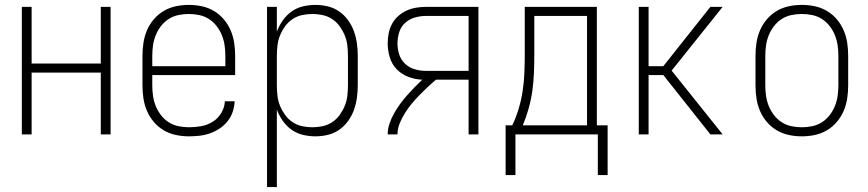

<svg xmlns="http://www.w3.org/2000/svg" viewBox="-20 -548 3540 783"><path d="M69 0V-520H109V-289H391V-520H431V0H391V-252H109V0Z M750 8Q724 8 697.5 2.5Q671 -3 648 -16.5Q625 -30 607.5 -50.5Q590 -71 579.5 -95.5Q569 -120 565 -146.5Q561 -173 561 -200V-320Q561 -347 565 -373.5Q569 -400 579.5 -424.5Q590 -449 607.5 -469.5Q625 -490 648 -503.5Q671 -517 697 -522.5Q723 -528 750 -528Q777 -528 803 -522.5Q829 -517 852 -503.5Q875 -490 892.5 -469.5Q910 -449 920.5 -424.5Q931 -400 935 -373.5Q939 -347 939 -320V-242H601V-200Q601 -178 604 -157Q607 -136 615 -116Q623 -96 636.5 -78.5Q650 -61 668 -49.5Q686 -38 707.5 -33.5Q729 -29 750 -29Q776 -29 801 -33.5Q826 -38 847.5 -51.5Q869 -65 882.5 -87.5Q896 -110 897 -135H937Q936 -113 929 -92Q922 -71 908.5 -54Q895 -37 876.5 -24.5Q858 -12 837 -4.5Q816 3 794 5.5Q772 8 750 8ZM601 -278H899V-320Q899 -342 896 -363Q893 -384 885 -404Q877 -424 863.5 -441.5Q850 -459 832 -470.5Q814 -482 793 -486.5Q772 -491 750 -491Q728 -491 707 -486.5Q686 -482 668 -470.5Q650 -459 636.5 -441.5Q623 -424 615 -404Q607 -384 604 -363Q601 -342 601 -320Z M1069 215V-520H1109V-419Q1118 -443 1133 -464.5Q1148 -486 1169 -501Q1190 -516 1215.5 -522Q1241 -528 1266 -528Q1292 -528 1317 -522Q1342 -516 1363 -501.5Q1384 -487 1399.5 -465.5Q1415 -444 1423.5 -420Q1432 -396 1435.5 -371Q1439 -346 1439 -320V-200Q1439 -174 1435.5 -149Q1432 -124 1423.5 -100Q1415 -76 1399.5 -54.5Q1384 -33 1363 -18.5Q1342 -4 1317 2Q1292 8 1266 8Q1241 8 1215.5 2Q1190 -4 1169 -19Q1148 -34 1133 -55.5Q1118 -77 1109 -101V215ZM1254 -29Q1275 -29 1296 -33.5Q1317 -38 1335 -50Q1353 -62 1365.5 -79.5Q1378 -97 1386 -116.5Q1394 -136 1396.5 -157.5Q1399 -179 1399 -200V-320Q1399 -341 1396.5 -362.5Q1394 -384 1386 -403.5Q1378 -423 1365.5 -440.5Q1353 -458 1335 -470Q1317 -482 1296 -486.5Q1275 -491 1254 -491Q1233 -491 1212 -486.5Q1191 -482 1173 -470Q1155 -458 1142.5 -440.5Q1130 -423 1122 -403.5Q1114 -384 1111.5 -362.5Q1109 -341 1109 -320V-200Q1109 -179 1111.5 -157.5Q1114 -136 1122 -116.5Q1130 -97 1142.5 -79.5Q1155 -62 1173 -50Q1191 -38 1212 -33.5Q1233 -29 1254 -29Z M1561 0Q1561 -22 1568.5 -44Q1576 -66 1587 -85.5Q1598 -105 1611 -123Q1624 -141 1639 -158Q1654 -175 1669.5 -191Q1685 -207 1702 -223Q1673 -224 1645.5 -234.5Q1618 -245 1598 -265.5Q1578 -286 1569.5 -314.5Q1561 -343 1561 -371Q1561 -392 1565 -412Q1569 -432 1578.5 -450Q1588 -468 1603.5 -482Q1619 -496 1637.5 -504.5Q1656 -513 1676 -516.5Q1696 -520 1717 -520H1931V0H1891V-223H1758Q1740 -208 1723 -192Q1706 -176 1689.5 -159Q1673 -142 1658.5 -124.5Q1644 -107 1631.5 -87Q1619 -67 1610 -45Q1601 -23 1601 0ZM1717 -259H1891V-483H1717Q1694 -483 1671.5 -476.5Q1649 -470 1632 -454.5Q1615 -439 1608 -416.5Q1601 -394 1601 -371Q1601 -348 1608 -326Q1615 -304 1632 -288Q1649 -272 1671.5 -265.5Q1694 -259 1717 -259Z M2042 166V-37H2069Q2085 -70 2095.5 -105.5Q2106 -141 2111.5 -177.5Q2117 -214 2118.5 -251Q2120 -288 2120 -325V-520H2414V-37H2458V166H2418V0H2082V166ZM2374 -37V-483H2159V-325Q2159 -288 2157.5 -251Q2156 -214 2151 -178Q2146 -142 2136 -106Q2126 -70 2112 -37Z M2585 0V-520H2625V-278H2685L2877 -520H2927L2719 -260L2927 0H2877L2685 -242H2625V0Z M3250 8Q3223 8 3197 2.5Q3171 -3 3148 -16.5Q3125 -30 3107.5 -50.5Q3090 -71 3079.5 -95.5Q3069 -120 3065 -146.5Q3061 -173 3061 -200V-320Q3061 -347 3065 -373.5Q3069 -400 3079.5 -424.5Q3090 -449 3107.5 -469.5Q3125 -490 3148 -503.5Q3171 -517 3197 -522.5Q3223 -528 3250 -528Q3277 -528 3303 -522.5Q3329 -517 3352 -503.5Q3375 -490 3392.5 -469.5Q3410 -449 3420.5 -424.5Q3431 -400 3435 -373.5Q3439 -347 3439 -320V-200Q3439 -173 3435 -146.5Q3431 -120 3420.5 -95.5Q3410 -71 3392.5 -50.5Q3375 -30 3352 -16.5Q3329 -3 3303 2.5Q3277 8 3250 8ZM3250 -29Q3272 -29 3293 -33.5Q3314 -38 3332 -49.5Q3350 -61 3363.5 -78.5Q3377 -96 3385 -116Q3393 -136 3396 -157Q3399 -178 3399 -200V-320Q3399 -342 3396 -363Q3393 -384 3385 -404Q3377 -424 3363.5 -441.5Q3350 -459 3332 -470.5Q3314 -482 3293 -486.5Q3272 -491 3250 -491Q3228 -491 3207 -486.5Q3186 -482 3168 -470.5Q3150 -459 3136.5 -441.5Q3123 -424 3115 -404Q3107 -384 3104 -363Q3101 -342 3101 -320V-200Q3101 -178 3104 -157Q3107 -136 3115 -116Q3123 -96 3136.5 -78.5Q3150 -61 3168 -49.5Q3186 -38 3207 -33.5Q3228 -29 3250 -29Z"/></svg>

Font: Iosevka Term Curly Extralight
Style: Regular
Weight: 200
Designer: Belleve Invis
Foundry: Belleve Invis
Version: Version 32.3.0